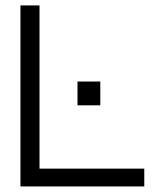

<svg xmlns="http://www.w3.org/2000/svg" viewBox="-20 -670 572 690"><path d="M498.5 0H53.5V-650.5H122V-64H498.5ZM258.5 -377H340.5V-291.5H258.5Z"/></svg>

Font: Overused Grotesk Book
Style: Regular
Weight: 375
Version: Version 0.004